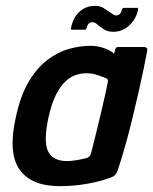

<svg xmlns="http://www.w3.org/2000/svg" viewBox="-20 -632 525 658"><path d="M185 6Q87 6 47 -51Q7 -108 34 -229Q50 -305 79 -353Q108 -401 143.5 -427.5Q179 -454 216.5 -464.5Q254 -475 290 -475Q316 -475 339.5 -466Q363 -457 371 -448L375 -463Q377 -469 380 -470Q383 -471 389 -471H473Q485 -471 485 -461Q481 -438 473 -399.5Q465 -361 454.5 -314.5Q444 -268 432 -219Q420 -170 407 -125Q394 -80 383 -47Q379 -37 373 -31Q367 -25 346 -19Q322 -10 277.5 -2Q233 6 185 6ZM209 -80Q221 -80 235 -82Q249 -84 260 -86.5Q271 -89 276 -90Q282 -92 286 -95.5Q290 -99 292 -107Q298 -130 304.5 -156Q311 -182 317.5 -209Q324 -236 330 -262Q336 -288 341 -310Q346 -332 349 -348Q351 -355 349 -359Q347 -363 341 -365Q329 -370 312 -375.5Q295 -381 276 -381Q261 -381 243 -376Q225 -371 207 -355.5Q189 -340 173 -309.5Q157 -279 146 -229Q128 -144 145.5 -112Q163 -80 209 -80ZM227 -530Q221 -530 223 -535Q230 -571 252 -591.5Q274 -612 307 -612Q323 -612 336.5 -603.5Q350 -595 361 -587Q372 -579 379 -579Q385 -579 390.5 -584Q396 -589 397 -598Q398 -602 400.5 -603.5Q403 -605 404 -605H449Q455 -605 453 -599Q447 -567 423 -545Q399 -523 369 -523Q349 -523 336 -531.5Q323 -540 314 -548Q305 -556 296 -556Q289 -556 284 -551Q279 -546 277 -536Q275 -530 270 -530Z"/></svg>

Font: Glory SemiBold
Style: Italic
Weight: 600
Italic angle: -12°
Designer: Robert Leuschke
Foundry: Robert Leuschke
Version: Version 1.011